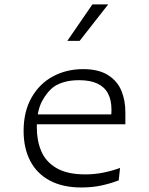

<svg xmlns="http://www.w3.org/2000/svg" viewBox="-20 -818 660 850"><path d="M143 -254.5Q143 -195 162.8 -148.5Q182.5 -102 230 -74Q277.5 -46 357 -46Q400 -46 438.5 -54Q477 -62 511.5 -74.5L505.5 -19.5Q472 -6.5 430.8 2.8Q389.5 12 340.5 12Q257.5 12 200.2 -18.8Q143 -49.5 113.8 -105.8Q84.5 -162 84.5 -238.5Q84.5 -324.5 119.8 -386.2Q155 -448 214.8 -480Q274.5 -512 348 -512Q416 -512 457.8 -485.8Q499.5 -459.5 517.2 -416.8Q535 -374 535 -321.5V-268H136.5V-311.5H489L469 -282.5Q471 -294 472.2 -306Q473.5 -318 473.5 -332Q473.5 -375 458.2 -404Q443 -433 411.2 -448Q379.5 -463 330 -463Q294 -463 266 -455.2Q238 -447.5 220 -435Q189.5 -413.5 166.2 -370.2Q143 -327 143 -254.5ZM332.5 -637 459 -798.5H389L278 -637Z"/></svg>

Font: Monaspace Argon Var ExtraLight
Style: Regular
Weight: 200
Designer: Riley Cran and the Lettermatic Team
Version: Version 1.200 (Monaspace Argon Var)